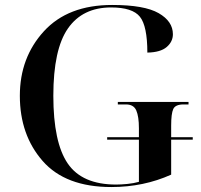

<svg xmlns="http://www.w3.org/2000/svg" viewBox="-20 -744 810 774"><path d="M429 10Q559 10 670 -40V-181H757V-191H670V-238Q670 -286 678.5 -304.5Q687 -323 720 -323H740V-333H455V-323H488Q519 -323 529.5 -298.5Q540 -274 540 -227V-191H412V-181H540V-11Q519 -5 493.5 -2.5Q468 0 448 0Q311 0 253 -85Q195 -170 195 -358Q195 -545 254 -629.5Q313 -714 428 -714Q514 -714 544 -676.5Q574 -639 574 -532Q627 -533 652 -554.5Q677 -576 677 -606Q677 -658 619.5 -691Q562 -724 432 -724Q254 -724 157 -618Q60 -512 60 -358Q60 -200 152 -95Q244 10 429 10Z"/></svg>

Font: Noto Serif Display Semi
Style: Regular
Weight: 600
Designer: Monotype Design Team
Foundry: Monotype Imaging Inc.
Version: Version 1.900